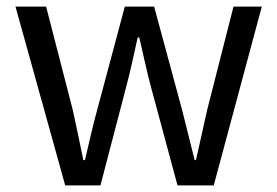

<svg xmlns="http://www.w3.org/2000/svg" viewBox="-20 -563 842 583"><path d="M178 0H285L361 -291C375 -343 386 -394 398 -449H403C416 -394 426 -344 440 -293L519 0H629L775 -543H689L609 -229C597 -177 587 -128 575 -77H571C558 -128 546 -177 533 -229L448 -543H359L275 -229C261 -178 250 -128 238 -77H233C223 -128 212 -177 201 -229L120 -543H27Z"/></svg>

Font: Noto Sans CJK JP Regular
Style: Regular
Weight: 400
Designer: Ryoko NISHIZUKA (kana & ideographs); Paul D. Hunt (Latin, Greek & Cyrillic); Wenlong ZHANG (bopomofo); Sandoll Communica
Foundry: Adobe Systems Incorporated
Version: Version 1.001;PS 1.001;hotconv 1.0.78;makeotf.lib2.5.61930